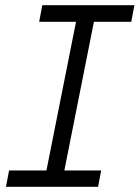

<svg xmlns="http://www.w3.org/2000/svg" viewBox="-20 -720 538 740"><path d="M486 -636H342L228 -63H370L358 0H3L15 -63H159L273 -636H131L143 -700H498Z"/></svg>

Font: TypoPRO Montserrat Alternates
Style: Italic
Weight: 300
Italic angle: -11.3°
Designer: Julieta Ulanovsky
Foundry: Julieta Ulanovsky
Version: Version 6.001